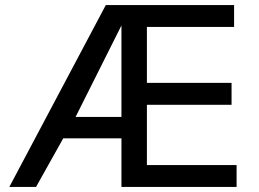

<svg xmlns="http://www.w3.org/2000/svg" viewBox="-20 -742 1028 762"><path d="M919 0H462V-193H231L123 0H17L400 -722H909V-635H563V-413H899V-326H563V-87H919ZM462 -278V-641L280 -278Z"/></svg>

Font: Mingzat
Style: Regular
Weight: 400
Designer: Jason Glavy (Lepcha), Lorna Priest (Lepcha additions), Walt Agee (Sophia), Victor Gaultney (Sophia)
Foundry: SIL International
Version: Version 0.100